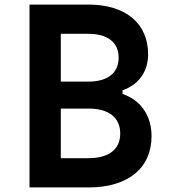

<svg xmlns="http://www.w3.org/2000/svg" viewBox="-20 -820 740 840"><path d="M109 0H368C539 0 643 -84 643 -224C643 -314 596 -382 516 -409V-425C587 -449 628 -508 628 -582C628 -718 530 -800 366 -800H109ZM246 -128V-345H367C457 -345 506 -305 506 -236C506 -167 457 -128 367 -128ZM246 -463V-672H366C452 -672 499 -634 499 -568C499 -501 452 -463 366 -463Z"/></svg>

Font: Martian Mono Std Md
Style: Regular
Weight: 500
Monospace: yes
Designer: Roman Shamin
Foundry: Evil Martians
Version: Version 1.000